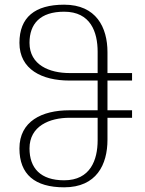

<svg xmlns="http://www.w3.org/2000/svg" viewBox="-20 -790 620 820"><path d="M254 10C392 10 439 -87 439 -193V-287H544V-319H439V-446H544V-478H439V-567C439 -673 391 -770 254 -770C129 -770 63 -716 63 -607C63 -493 160 -446 276 -446H397V-319H276C159 -319 63 -272 63 -156C63 -45 129 10 254 10ZM277 -478C192 -478 106 -512 106 -607C106 -688 151 -740 254 -740C367 -740 397 -653 397 -569V-478ZM254 -20C153 -20 106 -72 106 -156C106 -252 192 -287 277 -287H397V-191C397 -107 366 -20 254 -20Z"/></svg>

Font: Noto Serif Georgian ExtraLight
Style: Regular
Weight: 200
Designer: Monotype Design Team, Akaki Razmadze
Foundry: Google LLC
Version: Version 2.003